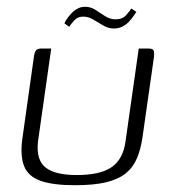

<svg xmlns="http://www.w3.org/2000/svg" viewBox="-20 -542 504 566"><path d="M131 -399 92 -125Q86 -71 114 -48.5Q142 -26 206 -26Q276 -26 309.5 -49.5Q343 -73 350 -125L389 -399Q390 -399 393.5 -399Q397 -399 401 -399Q405 -399 409 -399Q413 -399 414 -399Q424 -399 428 -397.5Q432 -396 433.5 -391Q435 -386 434 -375L400 -137Q395 -102 383.5 -75Q372 -48 350 -30.5Q328 -13 292 -4.5Q256 4 201 4Q136 4 99.5 -9Q63 -22 51 -52.5Q39 -83 46 -134L80 -375Q82 -389 86.5 -394Q91 -399 103 -399Q111 -399 117 -399Q123 -399 131 -399ZM316 -458Q300 -458 285 -466.5Q270 -475 255.5 -484Q241 -493 225 -493Q209 -493 199 -482Q189 -471 184 -463L170 -473Q171 -477 176 -484.5Q181 -492 189 -501Q197 -510 207.5 -516Q218 -522 231 -522Q248 -522 262 -512.5Q276 -503 290.5 -494Q305 -485 320 -485Q341 -485 352 -497.5Q363 -510 367 -517L382 -507Q380 -504 374.5 -496Q369 -488 361 -479Q353 -470 341.5 -464Q330 -458 316 -458Z"/></svg>

Font: Genos Thin Light
Style: Italic
Weight: 300
Italic angle: -8°
Version: Version 1.010